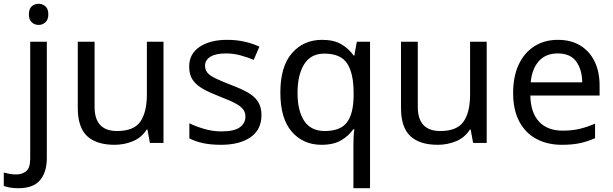

<svg xmlns="http://www.w3.org/2000/svg" viewBox="-75 -757 3247 1017"><path d="M78 -681Q78 -710 93 -723.5Q108 -737 130 -737Q150 -737 165.5 -723.5Q181 -710 181 -681Q181 -653 165.5 -639Q150 -625 130 -625Q108 -625 93 -639Q78 -653 78 -681ZM22 240Q-3 240 -22 236.5Q-41 233 -55 228V157Q-40 161 -24 164Q-8 167 11 167Q43 167 64 149.5Q85 132 85 83V-536H173V80Q173 155 137 197.5Q101 240 22 240Z M791 -536V0H719L706 -71H702Q676 -29 630 -9.5Q584 10 532 10Q435 10 386 -36.5Q337 -83 337 -185V-536H426V-191Q426 -63 545 -63Q634 -63 668.5 -113Q703 -163 703 -257V-536Z M1310 -148Q1310 -70 1252 -30Q1194 10 1096 10Q1040 10 999.5 1Q959 -8 928 -24V-104Q960 -88 1005.5 -74.5Q1051 -61 1098 -61Q1165 -61 1195 -82.5Q1225 -104 1225 -140Q1225 -160 1214 -176Q1203 -192 1174.5 -208Q1146 -224 1093 -244Q1041 -264 1004 -284Q967 -304 947 -332Q927 -360 927 -404Q927 -472 982.5 -509Q1038 -546 1128 -546Q1177 -546 1219.5 -536.5Q1262 -527 1299 -510L1269 -440Q1235 -454 1198 -464Q1161 -474 1122 -474Q1068 -474 1039.5 -456.5Q1011 -439 1011 -409Q1011 -387 1024 -371.5Q1037 -356 1067.5 -341.5Q1098 -327 1149 -307Q1200 -288 1236 -268Q1272 -248 1291 -219.5Q1310 -191 1310 -148Z M1797 11Q1797 -7 1798 -31Q1799 -55 1802 -72H1796Q1773 -38 1732.5 -14Q1692 10 1628 10Q1531 10 1470.5 -59.5Q1410 -129 1410 -267Q1410 -405 1471.5 -475.5Q1533 -546 1631 -546Q1694 -546 1734 -522Q1774 -498 1798 -463H1802L1815 -536H1885V240H1797ZM1645 -63Q1728 -63 1762.5 -108.5Q1797 -154 1798 -248V-266Q1798 -368 1764 -420.5Q1730 -473 1643 -473Q1571 -473 1536 -416.5Q1501 -360 1501 -265Q1501 -170 1536.5 -116.5Q1572 -63 1645 -63Z M2503 -536V0H2431L2418 -71H2414Q2388 -29 2342 -9.5Q2296 10 2244 10Q2147 10 2098 -36.5Q2049 -83 2049 -185V-536H2138V-191Q2138 -63 2257 -63Q2346 -63 2380.5 -113Q2415 -163 2415 -257V-536Z M2880 -546Q2949 -546 2998.5 -516Q3048 -486 3074.5 -431.5Q3101 -377 3101 -304V-251H2734Q2736 -160 2780.5 -112.5Q2825 -65 2905 -65Q2956 -65 2995.5 -74.5Q3035 -84 3077 -102V-25Q3036 -7 2996 1.5Q2956 10 2901 10Q2825 10 2766.5 -21Q2708 -52 2675.5 -113.5Q2643 -175 2643 -264Q2643 -352 2672.5 -415Q2702 -478 2755.5 -512Q2809 -546 2880 -546ZM2879 -474Q2816 -474 2779.5 -433.5Q2743 -393 2736 -321H3009Q3008 -389 2977 -431.5Q2946 -474 2879 -474Z"/></svg>

Font: Noto Sans Phoenician
Style: Regular
Weight: 400
Designer: Monotype Design Team
Foundry: Monotype Imaging Inc.
Version: Version 2.001; ttfautohint (v1.8.4.7-5d5b)